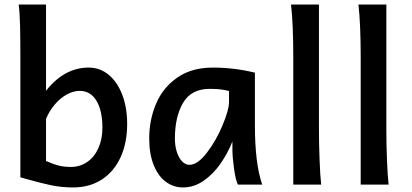

<svg xmlns="http://www.w3.org/2000/svg" viewBox="-20 -801 1787 833"><path d="M179.7 -407.2Q258.8 -507.8 365.2 -507.8Q413.6 -507.8 451.4 -476.6Q489.3 -445.3 510.5 -389.6Q531.7 -334 531.7 -263.7Q531.7 -180.7 502.9 -118.2Q474.1 -55.7 421.1 -21.7Q368.2 12.2 297.4 12.2Q246.6 12.2 200.2 2.4Q153.8 -7.3 90.8 -25.4L68.4 -31.7V-551.8Q68.4 -630.4 67.1 -688Q65.9 -745.6 61 -781.2H179.7ZM287.6 -76.7Q326.7 -76.7 357.9 -97.9Q389.2 -119.1 406.7 -158Q424.3 -196.8 424.3 -246.6Q424.3 -321.3 398.4 -364Q372.6 -406.7 326.2 -406.7Q298.3 -406.7 270.3 -391.4Q242.2 -376 218.5 -348.6Q194.8 -321.3 179.7 -285.6V-102.5Q212.9 -87.9 236.1 -82.3Q259.3 -76.7 287.6 -76.7Z M988.3 -152.8V-187Q967.8 -135.7 936.5 -90.8Q905.3 -45.9 863.5 -16.8Q821.8 12.2 773.9 12.2Q732.4 12.2 699.2 -12.5Q666 -37.1 646.7 -85.2Q627.4 -133.3 627.4 -200.2Q627.4 -281.7 657.5 -351.8Q687.5 -421.9 749.8 -464.8Q812 -507.8 903.3 -507.8Q995.6 -507.8 1085.9 -485.8V-258.8Q1085.9 -91.3 1117.7 0H1012.2Q1002.4 -19 995.4 -69.1Q988.3 -119.1 988.3 -152.8ZM890.1 -415.5Q809.6 -415.5 774.2 -354.7Q738.8 -293.9 738.8 -200.2Q738.8 -167.5 747.3 -141.4Q755.9 -115.2 770.3 -100.6Q784.7 -85.9 801.8 -85.9Q837.4 -85.9 877.4 -138.2Q917.5 -190.4 945.6 -257.6Q973.6 -324.7 973.6 -357.9V-406.2Q957.5 -410.2 939 -412.8Q920.4 -415.5 890.1 -415.5Z M1373.5 0H1252.4V-551.8Q1252.4 -694.8 1242.7 -781.2H1363.8V-231.9Q1363.8 -178.2 1366.5 -107.7Q1369.1 -37.1 1373.5 0Z M1666 0H1544.9V-551.8Q1544.9 -694.8 1535.2 -781.2H1656.2V-231.9Q1656.2 -178.2 1658.9 -107.7Q1661.6 -37.1 1666 0Z"/></svg>

Font: Lesson One Medium
Style: Regular
Weight: 500
Designer: But Ko, Victor Gaultney, Annie Olsen, Julie Remington, Don Collingsworth, Eric Hays, Becca Hirsbrunner
Version: Version 1.100